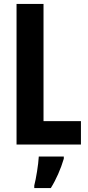

<svg xmlns="http://www.w3.org/2000/svg" viewBox="-20 -734 446 975"><path d="M64 0H391V-119H201V-714H64ZM304 72V61H177C175 101 163 174 154 208V221H238C265 178 289 123 304 72Z"/></svg>

Font: Noto Sans Arabic UI XCn
Style: Bold
Weight: 700
Width: 2
Designer: Monotype Design Team, Nadine Chahine and Nizar Qandah
Foundry: Monotype Imaging Inc.
Version: Version 2.010